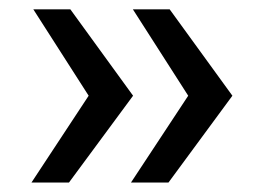

<svg xmlns="http://www.w3.org/2000/svg" viewBox="-20 -467 586 405"><path d="M335.4 -82 470.2 -265.1 337.9 -447.3H260.3L377 -265.1L256.3 -82ZM125.5 -82 260.7 -265.1 128.4 -447.3H50.3L167 -265.1L46.4 -82Z"/></svg>

Font: Ride
Style: Regular
Weight: 400
Version: Version 3.000